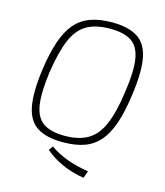

<svg xmlns="http://www.w3.org/2000/svg" viewBox="-126 -797 915 1066"><g transform="rotate(15 331.0 -264.5)"><path d="M386 -702Q481 -702 534 -667.5Q587 -633 601.5 -554Q616 -475 597 -343Q584 -244 561 -176Q538 -108 502.5 -66.5Q467 -25 415.5 -6.5Q364 12 292 12Q197 12 144 -22Q91 -56 76 -135Q61 -214 79 -347Q93 -445 116 -513Q139 -581 174.5 -622.5Q210 -664 262.5 -683Q315 -702 386 -702ZM246 49Q292 81 346.5 101Q401 121 470 132L455 173Q387 162 329 136Q271 110 229 73ZM385 -665Q302 -665 250 -634.5Q198 -604 168.5 -533.5Q139 -463 121 -343Q105 -224 115.5 -154.5Q126 -85 169 -55Q212 -25 292 -25Q374 -25 426 -55.5Q478 -86 508.5 -157Q539 -228 555 -347Q573 -467 562.5 -536.5Q552 -606 509.5 -635.5Q467 -665 385 -665Z"/></g></svg>

Font: Exo 2 ExtraLight
Style: Italic
Weight: 250
Italic angle: -8°
Designer: Natanael Gama
Foundry: Natanael Gama
Version: Version 2.010